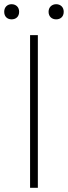

<svg xmlns="http://www.w3.org/2000/svg" viewBox="-33 -893 323 913"><path d="M110 0H147V-726H110ZM22 -801C43 -801 58 -814 58 -837C58 -859 43 -873 22 -873C2 -873 -13 -859 -13 -837C-13 -814 2 -801 22 -801ZM234 -801C255 -801 270 -814 270 -837C270 -859 255 -873 234 -873C214 -873 198 -859 198 -837C198 -814 214 -801 234 -801Z"/></svg>

Font: Noto Sans T Chinese Thin
Style: Regular
Weight: 100
Designer: Ryoko NISHIZUKA (kana & ideographs); Paul D. Hunt (Latin, Greek & Cyrillic); Wenlong ZHANG (bopomofo); Sandoll Communica
Foundry: Adobe Systems Incorporated
Version: Version 1.000;PS 1;hotconv 1.0.78;makeotf.lib2.5.61930